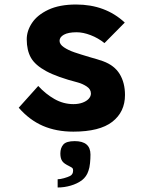

<svg xmlns="http://www.w3.org/2000/svg" viewBox="-20 -576 640 851"><path d="M63 -98.5 149.5 -195Q182 -159.5 221.5 -137Q261 -114.5 305.5 -114.5Q328 -114.5 345.8 -121Q363.5 -127.5 373.2 -138.2Q383 -149 383 -161.5Q383 -180.5 364.2 -192.8Q345.5 -205 325 -210.5Q234 -234 185 -260.5Q136 -287 117.2 -320Q98.5 -353 98.5 -402Q98.5 -439 121.8 -474.2Q145 -509.5 194.2 -532.8Q243.5 -556 317.5 -556Q447 -556 533 -476L443 -385Q415 -407.5 381.8 -420.2Q348.5 -433 319.5 -433Q282.5 -433 263.2 -422.2Q244 -411.5 244 -395Q244 -379.5 263.2 -366.5Q282.5 -353.5 309.5 -344.2Q336.5 -335 380.5 -322Q411.5 -313.5 436 -305Q487 -286.5 510.5 -247.8Q534 -209 534 -155Q534 -80 477.8 -36.2Q421.5 7.5 305 7.5Q229.5 7.5 170 -18.2Q110.5 -44 63 -98.5ZM290.5 204Q304 197 304 180Q304 172 301 169Q298 166 288 161Q264 150 255.8 138Q247.5 126 247.5 104.5Q247.5 79.5 260.8 64.5Q274 49.5 311 49.5Q381 49.5 381 109Q381 127.5 379 147.5Q377 167.5 372 181Q364 206.5 343 223Q321.5 238.5 294 246.5Q265.5 255 235.5 255V218.5Q246.5 218.5 263.5 213.8Q280.5 209 290.5 204Z"/></svg>

Font: JuliaMono Black
Style: Regular
Weight: 900
Monospace: yes
Designer: cormullion
Foundry: corm
Version: Version 0.054; ttfautohint (v1.8.4)